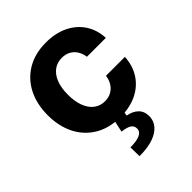

<svg xmlns="http://www.w3.org/2000/svg" viewBox="-219 -674 1025 1025"><g transform="rotate(-45 293.5 -161.5)"><path d="M306.6 10.5Q222.9 10.5 162.7 -25.2Q102.6 -61 70.6 -124.4Q38.5 -187.7 38.5 -270.7Q38.5 -354.5 70.8 -417.9Q103.2 -481.3 163.3 -517Q223.4 -552.7 306.2 -552.7Q377.6 -552.7 431.2 -526.8Q484.9 -500.9 516 -454Q547.2 -407 550.2 -343.8H407.6Q403.6 -371 390.8 -391.5Q378 -412 357.2 -423.4Q336.4 -434.8 308.4 -434.8Q273.3 -434.8 247.3 -415.8Q221.2 -396.9 206.7 -360.5Q192.2 -324.2 192.2 -272.5Q192.2 -220.6 206.5 -183.6Q220.8 -146.6 247 -127Q273.1 -107.4 308.4 -107.4Q334.6 -107.4 355.3 -118.5Q376.1 -129.5 389.8 -150.2Q403.5 -171 407.6 -200.2H550.2Q546.9 -137.5 516.5 -90Q486 -42.5 432.8 -16Q379.5 10.5 306.6 10.5ZM271.1 -2.9H341L335.2 28.3Q371.5 33.9 395 55.6Q418.5 77.2 418.8 114.6Q419 167.6 369.6 198.9Q320.2 230.2 230.7 229.9L229.5 162.5Q274.4 162.7 299.9 151.8Q325.4 140.8 326 118.2Q326.9 96.4 309.6 85Q292.3 73.6 255.3 69.3Z"/></g></svg>

Font: Inter V
Style: 
Weight: 400
Designer: Rasmus Andersson
Foundry: rsms
Version: Version 4.000;git-a3f224843